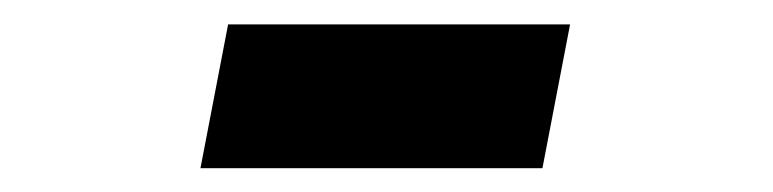

<svg xmlns="http://www.w3.org/2000/svg" viewBox="-20 -339 640 159"><path d="M146 -199.7 168.9 -318.8H452.1L429.2 -199.7Z"/></svg>

Font: Liberation Mono
Style: Bold Italic
Weight: 700
Italic angle: -12°
Monospace: yes
Designer: Steve Matteson
Foundry: Ascender Corporation
Version: Version 2.1.5